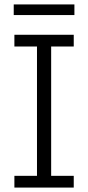

<svg xmlns="http://www.w3.org/2000/svg" viewBox="-20 -847 398 867"><path d="M45 0V-53H147V-637H45V-690H313V-637H211V-53H313V0ZM42 -779V-827H316V-779Z"/></svg>

Font: Mozilla Headline ExtraLight
Style: Regular
Weight: 200
Designer: Studio DRAMA
Foundry: Studio DRAMA
Version: Version 1.000